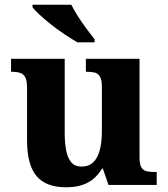

<svg xmlns="http://www.w3.org/2000/svg" viewBox="-20 -786 713 816"><path d="M262 10Q175 10 135 -38Q95 -86 95 -188V-411Q95 -439 89 -454Q83 -469 68.5 -475Q54 -481 30 -481H27V-536H255V-220Q255 -178 261.5 -145.5Q268 -113 283.5 -95.5Q299 -78 326 -78Q357 -78 376 -96Q395 -114 404 -148Q413 -182 413 -228V-419Q413 -447 404.5 -461Q396 -475 381 -478Q366 -481 348 -481H345V-536H573V-116Q573 -88 581 -74.5Q589 -61 604 -58Q619 -55 638 -55H646V0H441L417 -70H414Q388 -27 350.5 -8.5Q313 10 262 10ZM309 -606Q285.1 -620 255.5 -639.5Q225.9 -659 198.2 -681Q170.5 -703 148.7 -723Q127 -743 118 -756V-766H283Q294 -744 311.1 -717Q328.2 -690 347.5 -664Q366.8 -638 382 -619V-606Z"/></svg>

Font: Noto Serif Hentaigana EL
Style: Regular
Weight: 400
Designer: Kazuhiro Yamada
Foundry: nipponia
Version: Version 1.000